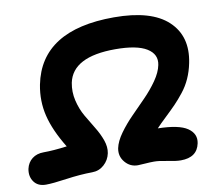

<svg xmlns="http://www.w3.org/2000/svg" viewBox="-96 -839 1042 924"><g transform="rotate(-10 424.5 -377.0)"><path d="M56.2 -8.8Q17.1 -8.8 -2 -35.2Q-21 -61.5 -14.2 -98.1Q-7.3 -128.9 15.4 -146.5Q38.1 -164.1 71.8 -164.1Q119.1 -164.1 186 -172.9Q131.8 -261.2 113.8 -335.4Q95.7 -409.7 110.8 -487.8Q162.1 -745.1 517.1 -745.1Q699.2 -745.1 780.5 -668.9Q861.8 -592.8 835.9 -465.8Q828.1 -426.3 812.7 -392.1Q797.4 -357.9 774.4 -329.1Q751.5 -300.3 731.4 -279.5Q711.4 -258.8 680.7 -229.7Q649.9 -200.7 632.8 -182.1Q735.8 -180.2 777.1 -151.9Q818.4 -123.5 809.1 -78.1Q795.4 -11.2 715.8 -11.2Q691.4 -11.2 651.6 -19.5Q611.8 -27.8 586.9 -27.8Q567.9 -27.8 543.2 -25.9Q518.6 -23.9 507.8 -23.9Q470.2 -23.9 445.6 -53.2Q420.9 -82.5 428.2 -121.1Q435.1 -154.3 462.2 -191.9Q489.3 -229.5 523.7 -264.4Q558.1 -299.3 592.5 -334.5Q627 -369.6 654.1 -408.4Q681.2 -447.3 688 -481.9Q698.7 -533.2 650.4 -563Q602.1 -592.8 497.1 -592.8Q288.6 -592.8 263.2 -470.2Q254.9 -426.8 265.1 -383.3Q275.4 -339.8 295.7 -304.7Q315.9 -269.5 336.4 -236.6Q356.9 -203.6 368.9 -169.7Q380.9 -135.7 375 -106Q368.2 -73.2 343.3 -51Q318.4 -28.8 285.2 -28.8Q226.1 -28.3 157.5 -18.6Q88.9 -8.8 56.2 -8.8Z"/></g></svg>

Font: Shantell Sans Irregular Bouncy
Style: Bold Italic
Weight: 700
Italic angle: -11.31°
Designer: Stephen Nixon, Anya Danilova, Shantell Martin
Foundry: Arrow Type
Version: Version 1.006;[9816181b4]